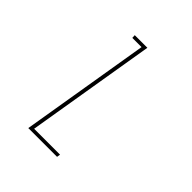

<svg xmlns="http://www.w3.org/2000/svg" viewBox="-200 -653 1001 1001"><g transform="rotate(45 300.0 -152.5)"><path d="M169 215 288 -501H220L219 -520H312L193 196H384L381 215Z"/></g></svg>

Font: Iosevka HT Thin Extended
Style: Italic
Weight: 100
Width: 7
Italic angle: -9°
Monospace: yes
Designer: Belleve Invis
Foundry: Belleve Invis
Version: Version 32.3.0; ttfautohint (v1.8.4)